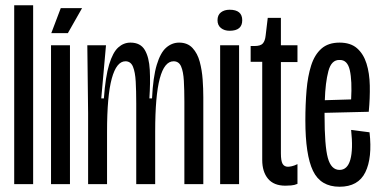

<svg xmlns="http://www.w3.org/2000/svg" viewBox="-20 -700 1448 730"><path d="M34 0V-680H106V0Z M174 0V-528H246V0ZM238 -574H175L211 -669H292Z M315 0V-270L312 -528H383L365 -326H375Q381 -409 395 -455Q409 -501 429.5 -519.5Q450 -538 476 -538Q514 -538 530.5 -510Q547 -482 549.5 -434Q552 -386 548 -326H558Q562 -407 576 -453.5Q590 -500 612 -519Q634 -538 661 -538Q693 -538 712 -517.5Q731 -497 739.5 -465Q748 -433 750.5 -397.5Q753 -362 753 -331V0H681V-314Q681 -358 679 -393Q677 -428 668.5 -447.5Q660 -467 640 -467Q605 -467 587.5 -401.5Q570 -336 570 -200V0H498V-307Q498 -354 496 -390Q494 -426 485.5 -446.5Q477 -467 457 -467Q423 -467 405 -401.5Q387 -336 387 -199V0Z M817 0V-528H889V0ZM853 -583Q833 -583 820 -593.5Q807 -604 807 -623Q807 -643 820 -653Q833 -663 853 -663Q901 -663 901 -623Q901 -583 853 -583Z M1065 6Q1021 6 999 -20.5Q977 -47 977 -92V-465H933V-525H947Q971 -525 979.5 -535Q988 -545 990 -565L998 -632H1048V-528H1111V-464H1048V-117Q1048 -88 1054.5 -77Q1061 -66 1075 -66Q1080 -66 1089.5 -68Q1099 -70 1111 -76V-1Q1100 4 1087 5Q1074 6 1065 6Z M1271 10Q1199 10 1170 -50.5Q1141 -111 1141 -242Q1141 -303 1145.5 -356.5Q1150 -410 1163 -451Q1176 -492 1202 -515Q1228 -538 1271 -538Q1313 -538 1337.5 -516.5Q1362 -495 1373.5 -458.5Q1385 -422 1386 -374.5Q1387 -327 1382 -275L1214 -271Q1214 -267 1214 -261Q1214 -145 1226.5 -99.5Q1239 -54 1271 -54Q1301 -54 1312 -93Q1323 -132 1315 -206L1385 -197Q1396 -100 1369 -45Q1342 10 1271 10ZM1271 -472Q1240 -473 1228.5 -429.5Q1217 -386 1215 -319L1315 -322Q1319 -393 1310 -433Q1301 -473 1271 -472Z"/></svg>

Font: Bricolage Grotesque 96pt Condensed Light
Style: Regular
Weight: 300
Width: 3
Designer: Mathieu Triay
Foundry: Atelier Triay
Version: Version 1.001; ttfautohint (v1.8.4.7-5d5b);gftools[0.9.33.de